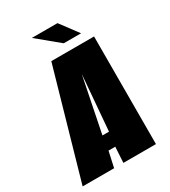

<svg xmlns="http://www.w3.org/2000/svg" viewBox="-217 -824 811 914"><g transform="rotate(-30 188.0 -366.5)"><path d="M-37 0 132 -591H367L366 0H187L192 -86H155L136 0ZM166 -163H202L227 -466ZM226 -635 107 -733H248L321 -635Z"/></g></svg>

Font: Alumni Sans Black
Style: Italic
Weight: 900
Italic angle: -8°
Version: Version 1.016